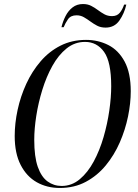

<svg xmlns="http://www.w3.org/2000/svg" viewBox="-20 -922 683 953"><path d="M277 11Q213 11 162.5 -17.5Q112 -46 82.5 -103.5Q53 -161 53 -247Q53 -310 67.5 -377Q82 -444 110.5 -506Q139 -568 181.5 -617.5Q224 -667 280.5 -695.5Q337 -724 407 -724Q467 -724 517.5 -698.5Q568 -673 598.5 -616.5Q629 -560 629 -469Q629 -410 615.5 -344Q602 -278 574.5 -215Q547 -152 505 -101Q463 -50 406 -19.5Q349 11 277 11ZM286 1Q336 1 376 -32.5Q416 -66 445.5 -121Q475 -176 494 -241.5Q513 -307 522.5 -373Q532 -439 532 -494Q532 -615 496.5 -664.5Q461 -714 402 -714Q351 -714 310.5 -681.5Q270 -649 240 -595Q210 -541 190 -476Q170 -411 160 -346.5Q150 -282 150 -228Q150 -144 167.5 -94Q185 -44 216 -21.5Q247 1 286 1ZM504 -785Q480 -785 462 -794.5Q444 -804 428.5 -815.5Q413 -827 396.5 -836.5Q380 -846 360 -846Q331 -846 317.5 -826.5Q304 -807 296 -787H285Q292 -816 305.5 -842.5Q319 -869 340.5 -885.5Q362 -902 392 -902Q415 -902 432.5 -893Q450 -884 466 -872Q482 -860 498.5 -851Q515 -842 536 -842Q561 -842 574.5 -858.5Q588 -875 596 -899H607Q597 -855 572.5 -820Q548 -785 504 -785Z"/></svg>

Font: Noto Serif Display Condensed
Style: Italic
Weight: 400
Width: 3
Italic angle: -12°
Designer: Monotype Design Team
Foundry: Monotype Imaging Inc.
Version: Version 2.009